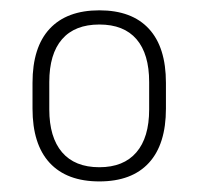

<svg xmlns="http://www.w3.org/2000/svg" viewBox="-20 -667 384 372"><path d="M172.5 -315.5Q109.5 -315.5 76.2 -351.5Q43 -387.5 43 -456.5V-506.5Q43 -575.5 76.2 -611.2Q109.5 -647 172.5 -647Q235.5 -647 268.5 -611.2Q301.5 -575.5 301.5 -506.5V-456.5Q301.5 -387.5 268.5 -351.5Q235.5 -315.5 172.5 -315.5ZM172.5 -343Q219.5 -343 244.2 -371.8Q269 -400.5 269 -455V-508Q269 -562.5 244.5 -591Q220 -619.5 172.5 -619.5Q125 -619.5 100.2 -591Q75.5 -562.5 75.5 -508V-455Q75.5 -401 100.2 -372Q125 -343 172.5 -343Z"/></svg>

Font: Anek Gurmukhi Medium ExtraLight
Style: Regular
Weight: 250
Version: Version 1.003